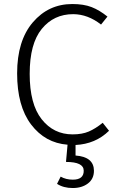

<svg xmlns="http://www.w3.org/2000/svg" viewBox="-20 -716 590 963"><path d="M266.1 206.1 284.2 169.9Q311 185.1 345.2 185.1Q400.4 185.1 399.9 140.1Q399.9 96.2 311 96.2L318.8 9.8Q206.1 1 136 -91.6Q65.9 -184.1 65.9 -347.9Q65.9 -511.7 144.5 -603.8Q223.1 -695.8 342.8 -695.8Q399.9 -695.8 439.5 -680.4Q479 -665 519 -632.8L486.8 -592.8Q420.9 -644.5 347.2 -645Q250 -645 189.5 -571Q128.9 -497.1 128.9 -345.5Q128.9 -193.8 189 -117.9Q249 -42 344.2 -42Q392.1 -42 425.5 -56.4Q459 -70.8 495.1 -100.1L526.9 -60.1Q459 6.3 358.9 11.2V64Q450.7 70.8 451.2 140.1Q451.2 181.2 421.1 204.1Q391.1 227.1 344.7 227.1Q298.3 227.1 266.1 206.1Z"/></svg>

Font: FiraSans-Light
Style: Regular
Weight: 300
Designer: Carrois Corporate & Edenspiekermann AG
Foundry: Carrois Corporate GbR & Edenspiekermann AG
Version: Version 3.106;PS 003.106;hotconv 1.0.70;makeotf.lib2.5.58329